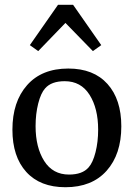

<svg xmlns="http://www.w3.org/2000/svg" viewBox="-20 -775 560 804"><path d="M32 -232Q32 -349 93.5 -418.5Q155 -488 266 -488Q372 -488 430 -423.5Q488 -359 488 -246Q488 -129 426.5 -60Q365 9 254 9Q148 9 90 -55Q32 -119 32 -232ZM269 -44Q325 -44 351 -74Q369 -94 380 -137.5Q391 -181 391 -232Q391 -321 355 -378Q319 -435 251 -435Q195 -435 169 -405Q151 -385 140 -341.5Q129 -298 129 -247Q129 -158 165 -101Q201 -44 269 -44ZM286 -755 404 -586 369 -561 254 -679 140 -561 105 -586 223 -755Z"/></svg>

Font: Poly
Style: Regular
Weight: 400
Designer: Jos Nicols Silva Schwarzenberg
Foundry: Jose Nicolas Silva Schwarzenberg
Version: Version 1.001